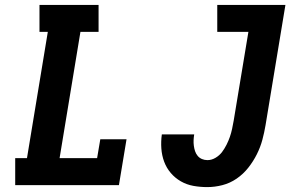

<svg xmlns="http://www.w3.org/2000/svg" viewBox="-20 -755 1240 783"><path d="M42 0V-110H90L175 -625H141V-735H382V-625H308L223 -110H376L389 -187H496L465 0ZM825 8Q796 8 768.5 3Q741 -2 717.5 -15.5Q694 -29 676.5 -49.5Q659 -70 649.5 -95.5Q640 -121 638 -149.5Q636 -178 640 -207H772Q770 -195 769.5 -183.5Q769 -172 770.5 -160.5Q772 -149 775.5 -138.5Q779 -128 786 -119.5Q793 -111 803.5 -106.5Q814 -102 826 -102Q843 -102 859 -111.5Q875 -121 885.5 -135Q896 -149 904 -165Q912 -181 917.5 -197Q923 -213 926.5 -229.5Q930 -246 933 -263L993 -625H866V-735H1144L1063 -245Q1058 -215 1050 -185Q1042 -155 1027.5 -126Q1013 -97 992.5 -71Q972 -45 945 -26.5Q918 -8 887 0Q856 8 825 8Z"/></svg>

Font: Iosevka Etoile Extrabold
Style: Italic
Weight: 800
Italic angle: -9°
Designer: Belleve Invis
Foundry: Belleve Invis
Version: Version 22.1.2; ttfautohint (v1.8.4)